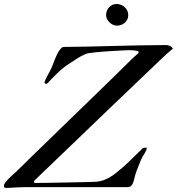

<svg xmlns="http://www.w3.org/2000/svg" viewBox="-71 -928 878 952"><path d="M-51.3 -8.3Q-50.8 -15.1 -42.7 -25.4Q-34.7 -35.6 -23.9 -46.1Q-13.2 -56.6 -2.9 -65.7Q7.3 -74.7 12.2 -79.6Q50.3 -116.7 96.9 -162.4Q143.6 -208 194.6 -257.3Q245.6 -306.6 298.3 -357.9Q351.1 -409.2 401.6 -458Q452.1 -506.8 497.6 -551.5Q543 -596.2 579.1 -631.8Q584 -637.2 593.8 -645.5Q603.5 -653.8 612.8 -662.1Q614.7 -663.6 615.7 -666Q616.7 -668.5 616.7 -669.9Q616.7 -670.9 615.2 -672.6Q613.8 -674.3 612.8 -674.8Q601.6 -676.8 594.2 -678Q586.9 -679.2 577.1 -679.2Q569.8 -679.2 555.7 -678.7Q541.5 -678.2 523.2 -677.2Q504.9 -676.3 483.9 -675Q462.9 -673.8 441.9 -672.1Q420.9 -670.4 401.4 -668.5Q381.8 -666.5 366.7 -664.1Q359.9 -663.1 350.3 -658.9Q340.8 -654.8 331.3 -649.7Q321.8 -644.5 313.5 -639.2Q305.2 -633.8 300.3 -630.4Q285.2 -620.6 274.4 -613.8Q263.7 -606.9 255.6 -601.1Q247.6 -595.2 240.7 -589.6Q233.9 -584 226.6 -577.6Q222.7 -574.2 214.6 -566.4Q206.5 -558.6 198.2 -550.3Q189.9 -542 182.4 -534.2Q174.8 -526.4 171.9 -522.9Q167.5 -517.6 164.6 -515.1Q161.6 -512.7 156.7 -512.7Q149.9 -512.7 149.9 -519.5Q149.9 -523.4 154.1 -532.2Q158.2 -541 163.8 -551.8Q169.4 -562.5 175 -572.8Q180.7 -583 183.6 -589.8Q185.5 -593.8 189 -603Q192.4 -612.3 197 -623.8Q201.7 -635.3 207 -647.7Q212.4 -660.2 218.5 -670.4Q224.6 -680.7 231 -687.7Q237.3 -694.8 244.1 -695.3Q295.4 -695.3 357.4 -696.8Q419.4 -698.2 485.8 -700Q552.2 -701.7 620.1 -703.1Q688 -704.6 751 -704.6Q761.2 -704.6 770.5 -700.9Q779.8 -697.3 786.6 -687.5Q785.6 -686.5 781.2 -682.6Q776.9 -678.7 771.5 -674.3Q766.1 -669.9 761.7 -666Q757.3 -662.1 756.3 -661.6Q687 -595.7 614.3 -526.4Q541.5 -457 461.4 -380.1Q381.3 -303.2 292.2 -217.5Q203.1 -131.8 100.6 -33.7Q97.2 -30.3 97.2 -26.9Q97.2 -22.5 101.6 -21Q118.7 -21 146.2 -21.2Q173.8 -21.5 205.8 -22.2Q237.8 -22.9 271 -23.4Q304.2 -23.9 332.3 -24.7Q360.4 -25.4 380.9 -25.9Q401.4 -26.4 407.2 -26.9Q424.8 -28.3 441.2 -34.2Q457.5 -40 472.7 -48.8Q487.8 -57.6 501.2 -68.1Q514.6 -78.6 526.4 -88.9Q533.2 -93.8 539.8 -99.6Q546.4 -105.5 557.6 -116.2Q568.8 -127 587.4 -145Q606 -163.1 636.2 -192.4Q638.7 -194.8 644.3 -195.3Q649.9 -195.8 656.7 -195.8Q656.7 -189 653.8 -182.1Q650.9 -175.3 646.5 -168.2Q642.1 -161.1 637.5 -153.6Q632.8 -146 629.4 -138.7Q622.1 -120.1 614.3 -101.3Q606.4 -82.5 600.6 -64Q597.7 -55.7 595.5 -44.4Q593.3 -33.2 589.6 -23.4Q585.9 -13.7 579.6 -6.8Q573.2 0 563 0H53.2Q32.7 0 12 1.2Q-8.8 2.4 -25.9 3.4H-45.4Q-49.3 3.4 -50.3 -0.5Q-51.3 -4.4 -51.3 -8.3ZM455.1 -854.5Q455.1 -864.7 459 -874.5Q462.9 -884.3 469.7 -891.8Q476.6 -899.4 486.1 -903.8Q495.6 -908.2 506.8 -908.2Q517.6 -908.2 527.8 -904.5Q538.1 -900.9 545.9 -894Q553.7 -887.2 558.8 -877.7Q564 -868.2 564.9 -856.9V-853Q564.9 -840.8 560.1 -831.3Q555.2 -821.8 547.4 -814.9Q539.6 -808.1 529.3 -804.4Q519 -800.8 508.3 -800.8Q499.5 -800.8 490.5 -804.7Q481.4 -808.6 473.9 -815.2Q466.3 -821.8 461.2 -830.8Q456.1 -839.8 455.1 -850.1Z"/></svg>

Font: IM FELL French Canon
Style: Italic
Weight: 400
Italic angle: -17°
Designer: Igino Marini
Foundry: Igino Marini
Version: 3.00